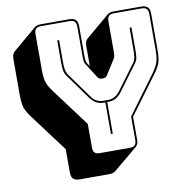

<svg xmlns="http://www.w3.org/2000/svg" viewBox="-91 -817 987 1022"><g transform="rotate(-10 402.5 -305.5)"><path d="M420 119H258Q233 119 222.5 108Q212 97 212 73V-52L61 -254Q37 -286 29 -310Q21 -334 21 -383V-575Q21 -588 24.5 -597Q28 -606 35 -612L164 -721Q169 -725 177.5 -727.5Q186 -730 196 -730H350Q374 -730 385 -719Q396 -708 396 -684V-520Q396 -511 397 -502Q398 -493 403 -483L415 -466V-575Q415 -588 418.5 -597Q422 -606 429 -612L558 -721Q563 -725 571.5 -727.5Q580 -730 590 -730H739Q763 -730 774 -719Q785 -708 785 -684V-492Q785 -443 777 -419Q769 -395 745 -363L595 -160V-36Q595 -23 591.5 -14Q588 -5 581 1L451 109Q447 113 438.5 116Q430 119 420 119ZM549 0Q568 0 576.5 -8.5Q585 -17 585 -36V-163L737 -369Q759 -400 767 -423Q775 -446 775 -492V-684Q775 -703 766.5 -711.5Q758 -720 739 -720H590Q571 -720 562.5 -711.5Q554 -703 554 -684V-520Q554 -510 553 -499Q552 -488 545 -478L499 -406Q494 -397 488.5 -393Q483 -389 475 -389H465Q457 -389 451.5 -393Q446 -397 441 -406L395 -478Q388 -488 387 -499Q386 -510 386 -520V-684Q386 -703 377.5 -711.5Q369 -720 350 -720H196Q177 -720 168.5 -711.5Q160 -703 160 -684V-492Q160 -446 167.5 -423Q175 -400 198 -369L351 -164V-36Q351 -17 359.5 -8.5Q368 0 387 0ZM480 -261H473V-90H463V-261H453Q431 -261 413.5 -271Q396 -281 380 -303L283 -438Q272 -453 270 -473Q268 -493 268 -515V-630H278V-515Q278 -494 280 -475.5Q282 -457 292 -442L389 -307Q402 -287 419 -279Q436 -271 453 -271H480Q499 -271 514.5 -279.5Q530 -288 545 -307L645 -442Q655 -455 657 -474.5Q659 -494 659 -515V-630H669V-515Q669 -493 667.5 -473.5Q666 -454 654 -438L554 -303Q538 -281 520.5 -271Q503 -261 480 -261Z"/></g></svg>

Font: Bungee Shade
Style: Regular
Weight: 400
Designer: David Jonathan Ross
Foundry: David Jonathan Ross
Version: Version 1.000;PS 1.0;hotconv 1.0.72;makeotf.lib2.5.5900